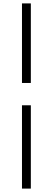

<svg xmlns="http://www.w3.org/2000/svg" viewBox="-20 -835 310 1127"><path d="M109 272H161V-217H109ZM161 -348V-815H109V-348Z"/></svg>

Font: Source Han Serif K
Style: Regular
Weight: 400
Designer: Ryoko NISHIZUKA 西塚涼子 (kana & ideographs); Frank Grießhammer (Latin, Greek & Cyrillic); Wenlong ZHANG 张文龙 (bopomofo); San
Foundry: Adobe Systems Incorporated
Version: Version 1.001;PS 1.001;hotconv 16.6.54;makeotf.lib2.5.65590